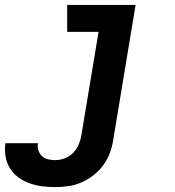

<svg xmlns="http://www.w3.org/2000/svg" viewBox="-92 -550 712 783"><path d="M133 213Q106 213 79 209.5Q52 206 27.5 197Q3 188 -17.5 173Q-38 158 -51.5 136Q-65 114 -69.5 87.5Q-74 61 -70 34Q-70 34 -69.5 34Q-69 34 -69 34H63Q63 34 63 34Q63 34 63 34Q60 49 64.5 63Q69 77 79 86.5Q89 96 103.5 99.5Q118 103 133 103Q153 103 172.5 95.5Q192 88 206.5 73Q221 58 229 39Q237 20 240 1L310 -420H182V-530H461L370 19Q366 46 356.5 72.5Q347 99 330 122.5Q313 146 290 164Q267 182 241 193.5Q215 205 187.5 209Q160 213 133 213Z"/></svg>

Font: Iosevka Slab XBdExObl
Style: Regular
Weight: 800
Width: 7
Italic angle: -9°
Monospace: yes
Designer: Belleve Invis
Foundry: Belleve Invis
Version: Version 11.1.0; ttfautohint (v1.8.3)